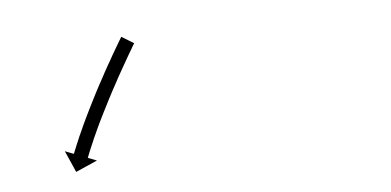

<svg xmlns="http://www.w3.org/2000/svg" viewBox="-29 -299 542 266"><g transform="rotate(-5 242.5 -166.5)"><path d="M162.6 -244.8C163 -245.3 163.3 -245.8 163.6 -246.3L146.5 -256.7C146.2 -256.2 145.9 -255.7 145.5 -255.1L145.5 -255.1L145.5 -255.1C144.6 -253.5 143.6 -252 142.7 -250.4L142.7 -250.4L142.7 -250.4C141.2 -247.9 139.7 -245.4 138.3 -242.9L138.3 -242.9L138.3 -242.9C136.4 -239.7 134.5 -236.4 132.6 -233.2L132.6 -233.2L132.6 -233.2C130.4 -229.3 128.2 -225.5 126.1 -221.6L126 -221.6L126 -221.6C123.6 -217.3 121.2 -213 118.8 -208.7L118.8 -208.7L118.8 -208.6C116.3 -204 113.8 -199.4 111.3 -194.7L111.3 -194.7L111.2 -194.7C108.7 -189.9 106.2 -185.1 103.6 -180.2L103.6 -180.2L103.6 -180.2C101.1 -175.3 98.6 -170.5 96.2 -165.6C96.2 -165.6 96.2 -165.6 96.2 -165.6C96.2 -165.6 96.2 -165.6 96.2 -165.6C93.8 -160.9 91.5 -156.2 89.2 -151.4C89.2 -151.4 89.2 -151.4 89.2 -151.4C89.2 -151.4 89.2 -151.4 89.2 -151.4C87.1 -147 85 -142.5 82.9 -138.1C82.9 -138.1 82.9 -138.1 82.9 -138C82.9 -138 82.9 -138 82.9 -138C81.1 -134 79.2 -130 77.5 -126C77.5 -126 77.5 -126 77.5 -126C77.5 -126 77.4 -126 77.4 -126C76 -122.6 74.5 -119.2 73.1 -115.8C73.1 -115.8 73 -115.8 73 -115.7C73 -115.7 73 -115.7 73 -115.7C71.9 -113.1 70.9 -110.5 69.8 -107.8C69.8 -107.8 69.8 -107.8 69.8 -107.8C69.8 -107.8 69.8 -107.8 69.8 -107.8C69.1 -106.1 68.4 -104.4 67.7 -102.7L67.7 -102.7L67.7 -102.7C67.5 -102.1 67.3 -101.5 67 -100.9L54.8 -105.6L68 -75.7L98 -88.9L85.7 -93.7C85.9 -94.2 86.1 -94.8 86.4 -95.4L86.4 -95.4L86.4 -95.4C87 -97 87.7 -98.7 88.3 -100.4C88.3 -100.4 88.3 -100.3 88.3 -100.3C88.3 -100.3 88.3 -100.3 88.3 -100.3C89.4 -102.9 90.4 -105.5 91.5 -108C91.5 -108 91.5 -108 91.5 -108C91.5 -108 91.5 -108 91.5 -108C92.9 -111.3 94.3 -114.6 95.8 -117.9C95.8 -117.9 95.8 -117.9 95.8 -117.9C95.8 -117.9 95.7 -117.9 95.7 -117.9C97.5 -121.8 99.3 -125.8 101.1 -129.7C101.1 -129.7 101.1 -129.7 101.1 -129.7C101.1 -129.6 101 -129.6 101 -129.6C103.1 -134 105.1 -138.4 107.2 -142.8C107.2 -142.8 107.2 -142.7 107.2 -142.7C107.2 -142.7 107.2 -142.7 107.2 -142.7C109.5 -147.4 111.8 -152 114.1 -156.7C114.1 -156.7 114.1 -156.7 114.1 -156.7C114.1 -156.7 114.1 -156.6 114.1 -156.6C116.5 -161.4 118.9 -166.2 121.4 -171L121.4 -171L121.4 -171C123.9 -175.8 126.4 -180.5 128.9 -185.3L128.9 -185.3L128.9 -185.2C131.4 -189.9 133.9 -194.5 136.4 -199L136.4 -199L136.3 -199C138.7 -203.3 141.1 -207.6 143.5 -211.8L143.5 -211.8L143.5 -211.8C145.6 -215.6 147.8 -219.4 150 -223.2L150 -223.2L150 -223.2C151.8 -226.4 153.7 -229.6 155.5 -232.8L155.5 -232.8L155.5 -232.8C157 -235.2 158.4 -237.7 159.9 -240.1L159.8 -240.1L159.8 -240.1C160.8 -241.7 161.7 -243.2 162.6 -244.8L162.6 -244.8Z"/></g></svg>

Font: FRB American Cursive Just Arrows
Style: Bold Italic
Weight: 700
Italic angle: -25°
Version: Version 2.0;Modular Font Editor K font №1